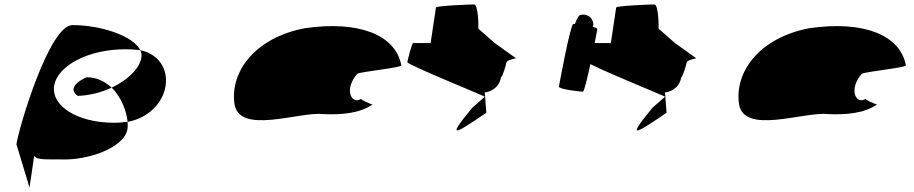

<svg xmlns="http://www.w3.org/2000/svg" viewBox="-20 -662 4118 865"><path d="M54 -12 113 183 134 40C145 58 178 56 248 56C378 63 541 2 554 -80C556 -90 555 -101 555 -113C535 -111 516 -109 493 -109C330 -109 210 -184 224 -275C238 -366 378 -440 544 -440C568 -440 589 -439 612 -436C580 -501 433 -549 306 -549C203 -549 66 -92 54 -12ZM331 -230C384 -232 438 -246 483 -267C453 -295 415 -314 371 -314C302 -284 299 -250 331 -230ZM483 -267C527 -225 550 -161 555 -113C645 -129 714 -196 726 -275C738 -353 693 -419 612 -436C617 -425 619 -414 617 -403C609 -353 555 -301 483 -267Z M1036 -196C1055 -52 1328 -160 1436 -148C1521 -144 1601 -152 1658 -191C1650 -193 1604 -212 1607 -217C1566 -188 1526 -257 1590 -330C1612 -340 1796 -358 1788 -368C1762 -506 1595 -570 1354 -535C1131 -493 1017 -341 1036 -196ZM1607 -217C1607 -217 1607 -218 1607 -218C1607 -218 1607 -217 1607 -217ZM1659 -192 1658 -191C1660 -191 1660 -191 1659 -190Z M1815 -382C1813 -371 2172 -226 2164 -226L2108 -177C1990 -34 2024 -54 2171 -154L2164 -246C2180 -246 2229 -261 2237 -314C2244 -314 2260 -371 2262 -382C2264 -392 2311 -400 2304 -400L2209 -468L2135 -533C2136 -540 2135 -642 2116 -642C2097 -642 1945 -636 1944 -628L1920 -468H1842C1835 -468 1817 -392 1815 -382Z M2498 -272C2496 -260 2593 -249 2606 -249C2618 -249 2669 -518 2671 -530C2672 -534 2664 -538 2651 -541C2653 -548 2654 -556 2651 -564C2645 -588 2618 -602 2594 -594C2588 -594 2579 -578 2570 -554H2563C2550 -554 2500 -284 2498 -272Z M2627 -382C2625 -371 2984 -226 2976 -226L2920 -177C2802 -34 2836 -54 2983 -154L2976 -246C2992 -246 3041 -261 3049 -314C3056 -314 3072 -371 3074 -382C3076 -392 3123 -400 3116 -400L3021 -468L2947 -533C2948 -540 2947 -642 2928 -642C2909 -642 2757 -636 2756 -628L2732 -468H2654C2647 -468 2629 -392 2627 -382Z M3309 -196C3328 -52 3601 -160 3709 -148C3794 -144 3874 -152 3931 -191C3923 -193 3877 -212 3880 -217C3839 -188 3799 -257 3863 -330C3885 -340 4069 -358 4061 -368C4035 -506 3868 -570 3627 -535C3404 -493 3290 -341 3309 -196ZM3880 -217C3880 -217 3880 -218 3880 -218C3880 -218 3880 -217 3880 -217ZM3932 -192 3931 -191C3933 -191 3933 -191 3932 -190Z"/></svg>

Font: Ampere
Style: SCUltExtIta
Weight: 400
Version: Version 1